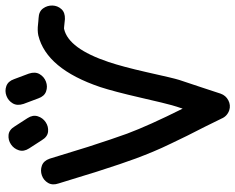

<svg xmlns="http://www.w3.org/2000/svg" viewBox="-102 -790 892 729"><g transform="rotate(-90 344.5 -425.0)"><path d="M291 -1Q310 5 328.5 -4.5Q347 -14 354 -34Q360 -54 378 -107Q396 -160 406 -191Q413 -213 436 -317Q456 -405 474 -459Q525 -611 599 -628Q600 -629 608 -628Q635 -625 637 -625Q662 -624 675 -638.5Q688 -653 688.5 -672.5Q689 -692 677.5 -708Q666 -724 641 -725Q636 -725 628 -726Q620 -727 618 -727Q594 -730 575 -726Q448 -695 379 -491Q362 -439 339 -339Q316 -239 310 -219Q305 -201 297 -178Q233 -306 202 -389Q183 -441 152 -537L107 -683Q99 -706 80.5 -712.5Q62 -719 43.5 -712.5Q25 -706 15 -689Q5 -672 13 -649L58 -503Q89 -406 108 -355Q120 -323 133.5 -290.5Q147 -258 165 -221L194 -161L228 -94Q250 -50 257 -35L259 -31Q268 -9 291 -1ZM177 -713Q190 -691 209.5 -689Q229 -687 245.5 -698Q262 -709 268 -728Q274 -747 261 -767L230 -815Q217 -837 197.5 -839Q178 -841 161.5 -830Q145 -819 139 -800Q133 -781 146 -761L177 -713ZM336 -726Q344 -703 362.5 -696.5Q381 -690 399.5 -697Q418 -704 428 -721Q438 -738 430 -762L409 -818Q401 -841 382.5 -847.5Q364 -854 345.5 -847Q327 -840 317 -823Q307 -806 315 -782L336 -726Z"/></g></svg>

Font: Balsamiq Sans
Style: Regular
Weight: 400
Designer: Michael Angeles
Foundry: Balsamiq SRL
Version: Version 1.020; ttfautohint (v1.8.4.7-5d5b);gftools[0.9.26]